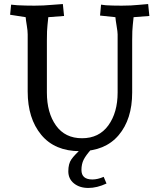

<svg xmlns="http://www.w3.org/2000/svg" viewBox="-20 -733 789 950"><path d="M562 -275V-563Q562 -575 557 -604.5Q552 -634 551 -648L475 -656L480 -710L504 -707Q534 -705 582 -705Q630 -705 667 -709L713 -713L719 -654L641 -648L637 -609Q634 -586 634 -533V-275Q634 -143 567 -64Q500 15 375.5 15Q251 15 184 -66Q117 -147 117 -280V-563Q117 -581 112.5 -607.5Q108 -634 107 -648L30 -660L35 -710L67 -707Q105 -705 150.5 -705Q196 -705 237 -709L291 -713L297 -654L219 -648L215 -609Q212 -586 212 -533V-275Q212 -175 257 -112Q302 -49 386 -49Q470 -49 516 -112.5Q562 -176 562 -275ZM386 0 433 4Q405 35 394 57Q383 79 383 108Q383 155 437 155Q463 155 493 142L507 175Q460 197 417 197Q374 197 346 174.5Q318 152 318 114.5Q318 77 333.5 55Q349 33 386 0Z"/></svg>

Font: Andada
Style: Regular
Weight: 400
Designer: Carolina Giovagnoli
Foundry: Carolina Giovagnoli
Version: Version 1.002